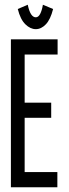

<svg xmlns="http://www.w3.org/2000/svg" viewBox="-20 -790 290 810"><path d="M26 0V-624H223V-560H84V-357H196V-293H84V-64H222V0ZM161 -770 204 -752Q193 -708 173.5 -687.5Q154 -667 131 -667Q108 -667 87 -687.5Q66 -708 55 -752L97 -770Q103 -742 111.5 -729.5Q120 -717 131 -717Q142 -717 149.5 -731.5Q157 -746 161 -770Z"/></svg>

Font: Inconsolata UltraCondensed Medium
Style: Regular
Weight: 500
Width: 1
Monospace: yes
Designer: Raph Levien, Cyreal, Brenton Simpson
Foundry: Raph Levien, Cyreal, Google
Version: Version 3.001; ttfautohint (v1.8.2.53-6de2)